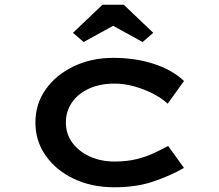

<svg xmlns="http://www.w3.org/2000/svg" viewBox="-20 -783 926 813"><path d="M464 10Q368 10 292.5 -26Q217 -62 173.5 -124Q130 -186 130 -264Q130 -343 173.5 -404.5Q217 -466 292 -502Q367 -538 460 -538Q553 -538 631.5 -512.5Q710 -487 759 -440L690 -344Q664 -368 626.5 -387Q589 -406 547.5 -417.5Q506 -429 465 -429Q403 -429 356.5 -407.5Q310 -386 284.5 -349Q259 -312 259 -264Q259 -216 286 -179Q313 -142 360 -120.5Q407 -99 465 -99Q518 -99 559.5 -109.5Q601 -120 633.5 -135.5Q666 -151 692 -165L759 -72Q702 -39 629.5 -14.5Q557 10 464 10ZM334 -605 289 -644 414 -763H504L629 -644L584 -605L444 -682H474Z"/></svg>

Font: Lexend Zetta Medium
Style: Regular
Weight: 500
Designer: Bonnie Shaver-Troup, Thomas Jockin
Foundry: Lexend
Version: Version 1.007